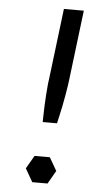

<svg xmlns="http://www.w3.org/2000/svg" viewBox="-52 -750 422 783"><g transform="rotate(5 159.0 -358.5)"><path d="M259 -716.5 224 -429.5 221 -407 214 -364.5 206 -321.5 196 -275.5 190 -249.5H131.5L132 -275.5L133.5 -321.5L136 -364.5L139.5 -407L142.5 -429.5L177.5 -716.5ZM204 -55.5 173 -109H110.5L79.5 -55.5L110.5 -1.5H173Z"/></g></svg>

Font: LatoHex
Style: Italic
Weight: 400
Italic angle: -7°
Designer: Lukasz Dziedzic
Foundry: tyPoland Lukasz Dziedzic
Version: Version 1.104; Western+Polish opensource